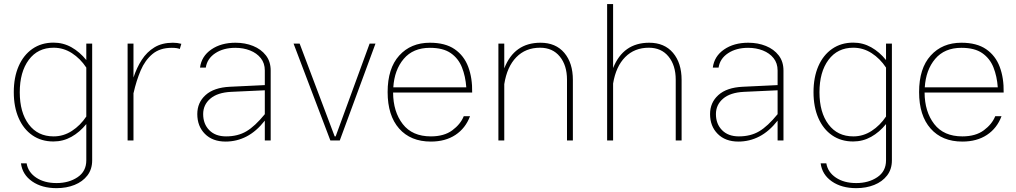

<svg xmlns="http://www.w3.org/2000/svg" viewBox="-20 -701 5070 958"><path d="M48.8 -241.2Q48.8 -315.4 73 -370.8Q97.2 -426.3 141.8 -457.3Q186.5 -488.3 247.1 -488.3Q295.4 -488.3 336.7 -465.1Q377.9 -441.9 410.6 -401.4V-483.4H439.9V99.1Q439.9 143.6 416 174.6Q392.1 205.6 351.8 221.7Q311.5 237.8 262.2 237.8Q189 237.8 140.4 204.1Q91.8 170.4 84.5 113.8H112.8Q120.1 158.2 160.6 185.3Q201.2 212.4 262.2 212.4Q323.7 212.4 367.2 183.1Q410.6 153.8 410.6 99.1V-82Q377.9 -41.5 336.4 -18.3Q294.9 4.9 246.6 4.9Q186 4.9 141.6 -25.9Q97.2 -56.6 73 -112.1Q48.8 -167.5 48.8 -241.2ZM78.6 -240.7Q78.6 -140.1 123.5 -80.3Q168.5 -20.5 247.6 -20.5Q296.9 -20.5 338.9 -47.9Q380.9 -75.2 410.6 -119.6V-363.8Q380.9 -408.7 338.9 -435.8Q296.9 -462.9 247.6 -462.9Q168.5 -462.9 123.5 -402.3Q78.6 -341.8 78.6 -240.7Z M616.7 -483.4H646V-314Q662.1 -363.3 687.5 -402.6Q712.9 -441.9 750.7 -464.8Q788.6 -487.8 842.8 -487.8Q864.7 -487.8 884.8 -482.4L877 -456.5Q864.3 -462.4 836.9 -462.4Q777.8 -462.4 740.7 -431.4Q703.6 -400.4 681.9 -349.4Q660.2 -298.3 646.5 -237.3L646 -237.8V0H616.7Z M1330.6 -349.1V0H1301.3V-99.1Q1259.3 -45.4 1210.2 -20Q1161.1 5.4 1105.5 5.4Q1040.5 5.4 1002.4 -33Q964.4 -71.3 964.4 -131.8Q964.4 -189.5 1005.9 -226.8Q1047.4 -264.2 1127 -268.1L1301.3 -276.4V-349.1Q1301.3 -385.7 1281.2 -410.9Q1261.2 -436 1227.8 -449.2Q1194.3 -462.4 1154.3 -462.4Q1094.7 -462.4 1054.2 -435.5Q1013.7 -408.7 1006.8 -363.8H978Q985.4 -420.4 1034.2 -454.1Q1083 -487.8 1154.8 -487.8Q1203.1 -487.8 1242.9 -471.7Q1282.7 -455.6 1306.6 -424.8Q1330.6 -394 1330.6 -349.1ZM993.7 -131.8Q993.7 -82.5 1024.2 -51.5Q1054.7 -20.5 1107.9 -20.5Q1166.5 -20.5 1209.2 -45.7Q1252 -70.8 1301.3 -131.3V-250.5L1132.8 -242.7Q1064.9 -239.3 1029.3 -208.7Q993.7 -178.2 993.7 -131.8Z M1654.8 -20.5 1824.2 -483.4H1853.5L1675.3 0H1628.4L1444.8 -483.4H1475.1L1649.9 -20.5Z M1941.4 -239.3Q1941.9 -143.6 1989.5 -82Q2037.1 -20.5 2129.9 -20.5Q2195.8 -20.5 2236.8 -50.8Q2277.8 -81.1 2293.9 -121.1H2325.2Q2302.7 -61 2252.4 -27.8Q2202.1 5.4 2129.9 5.4Q2028.8 5.4 1971.4 -59.6Q1914.1 -124.5 1914.1 -241.7Q1914.1 -359.9 1971.9 -423.8Q2029.8 -487.8 2125 -487.8Q2201.7 -487.8 2248.5 -455.6Q2295.4 -423.3 2316.4 -367.2Q2337.4 -311 2335.9 -239.3ZM1942.4 -265.1H2306.6Q2302.7 -320.3 2284.9 -365Q2267.1 -409.7 2229 -436Q2190.9 -462.4 2125 -462.4Q2041 -462.4 1994.4 -407.2Q1947.8 -352.1 1942.4 -265.1Z M2496.1 0H2466.8V-483.4H2496.1V-359.9Q2545.9 -487.8 2676.8 -487.8Q2752.9 -487.8 2795.7 -437.3Q2838.4 -386.7 2838.4 -302.2V0H2809.1V-303.2Q2809.1 -375 2773.2 -418.9Q2737.3 -462.9 2674.8 -462.9Q2602.5 -462.9 2556.2 -415.5Q2509.8 -368.2 2496.1 -281.2Z M3039.1 0H3009.3V-680.7H3039.1V-361.3Q3089.4 -487.8 3219.2 -487.8Q3295.4 -487.8 3338.1 -437.3Q3380.9 -386.7 3380.9 -302.2V0H3351.6V-303.2Q3351.6 -375 3315.7 -418.9Q3279.8 -462.9 3217.3 -462.9Q3146 -462.9 3099.6 -416.3Q3053.2 -369.6 3039.1 -284.2Z M3889.2 -349.1V0H3859.9V-99.1Q3817.9 -45.4 3768.8 -20Q3719.7 5.4 3664.1 5.4Q3599.1 5.4 3561 -33Q3522.9 -71.3 3522.9 -131.8Q3522.9 -189.5 3564.5 -226.8Q3606 -264.2 3685.5 -268.1L3859.9 -276.4V-349.1Q3859.9 -385.7 3839.8 -410.9Q3819.8 -436 3786.4 -449.2Q3752.9 -462.4 3712.9 -462.4Q3653.3 -462.4 3612.8 -435.5Q3572.3 -408.7 3565.4 -363.8H3536.6Q3543.9 -420.4 3592.8 -454.1Q3641.6 -487.8 3713.4 -487.8Q3761.7 -487.8 3801.5 -471.7Q3841.3 -455.6 3865.2 -424.8Q3889.2 -394 3889.2 -349.1ZM3552.2 -131.8Q3552.2 -82.5 3582.8 -51.5Q3613.3 -20.5 3666.5 -20.5Q3725.1 -20.5 3767.8 -45.7Q3810.5 -70.8 3859.9 -131.3V-250.5L3691.4 -242.7Q3623.5 -239.3 3587.9 -208.7Q3552.2 -178.2 3552.2 -131.8Z M4039.1 -241.2Q4039.1 -315.4 4063.2 -370.8Q4087.4 -426.3 4132.1 -457.3Q4176.8 -488.3 4237.3 -488.3Q4285.6 -488.3 4326.9 -465.1Q4368.2 -441.9 4400.9 -401.4V-483.4H4430.2V99.1Q4430.2 143.6 4406.2 174.6Q4382.3 205.6 4342 221.7Q4301.8 237.8 4252.4 237.8Q4179.2 237.8 4130.6 204.1Q4082 170.4 4074.7 113.8H4103Q4110.4 158.2 4150.9 185.3Q4191.4 212.4 4252.4 212.4Q4314 212.4 4357.4 183.1Q4400.9 153.8 4400.9 99.1V-82Q4368.2 -41.5 4326.7 -18.3Q4285.2 4.9 4236.8 4.9Q4176.3 4.9 4131.8 -25.9Q4087.4 -56.6 4063.2 -112.1Q4039.1 -167.5 4039.1 -241.2ZM4068.8 -240.7Q4068.8 -140.1 4113.8 -80.3Q4158.7 -20.5 4237.8 -20.5Q4287.1 -20.5 4329.1 -47.9Q4371.1 -75.2 4400.9 -119.6V-363.8Q4371.1 -408.7 4329.1 -435.8Q4287.1 -462.9 4237.8 -462.9Q4158.7 -462.9 4113.8 -402.3Q4068.8 -341.8 4068.8 -240.7Z M4593.3 -239.3Q4593.8 -143.6 4641.4 -82Q4689 -20.5 4781.7 -20.5Q4847.7 -20.5 4888.7 -50.8Q4929.7 -81.1 4945.8 -121.1H4977.1Q4954.6 -61 4904.3 -27.8Q4854 5.4 4781.7 5.4Q4680.7 5.4 4623.3 -59.6Q4565.9 -124.5 4565.9 -241.7Q4565.9 -359.9 4623.8 -423.8Q4681.6 -487.8 4776.9 -487.8Q4853.5 -487.8 4900.4 -455.6Q4947.3 -423.3 4968.3 -367.2Q4989.3 -311 4987.8 -239.3ZM4594.2 -265.1H4958.5Q4954.6 -320.3 4936.8 -365Q4918.9 -409.7 4880.9 -436Q4842.8 -462.4 4776.9 -462.4Q4692.9 -462.4 4646.2 -407.2Q4599.6 -352.1 4594.2 -265.1Z"/></svg>

Font: Estedad-FD Thin
Style: Regular
Weight: 100
Designer: Amin Abedi
Version: Version 7.3